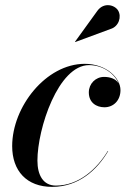

<svg xmlns="http://www.w3.org/2000/svg" viewBox="-20 -719 498 749"><path d="M411.5 -606C443.5 -615.5 455.5 -654 440.5 -678.5C426.5 -700.5 385 -711 360 -677L272.5 -556L273.5 -555ZM402 -129.5 400.5 -130C357.5 -59 287 5 198 5C149 5 126 -35 126 -92.5C126 -218 207.5 -465 327.5 -465C382.5 -465 428 -430.5 443 -393C432.5 -411.5 409.5 -419 386 -419C353 -419 326.5 -392.5 326.5 -358.5C326.5 -318.5 356 -300.5 387.5 -300.5C422.5 -300.5 450 -327 450 -367.5C450 -414 396 -470 310.5 -470C159.5 -470 27.5 -302.5 27.5 -149C27.5 -52.5 84 10 183.5 10C287 10 359 -56.5 402 -129.5Z"/></svg>

Font: Bodoni* 96pt Medium
Style: Italic
Weight: 500
Italic angle: -13°
Version: Version 2.3